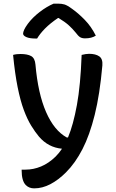

<svg xmlns="http://www.w3.org/2000/svg" viewBox="-20 -836 640 1056"><path d="M93 -539Q131 -539 151.5 -527.5Q172 -516 175 -481Q189 -321 233.5 -219.5Q278 -118 347 -80H354Q383 -149 403 -258.5Q423 -368 429 -534Q453 -540 470 -540Q506 -540 526 -526Q546 -512 543 -476Q529 -317 501 -204.5Q473 -92 433.5 -15.5Q394 61 343 112Q301 154 257 177Q213 200 168 200Q140 200 122 182Q99 159 99 100V97H120Q164 97 206 79.5Q248 62 286 25Q305 6 321 -18Q245 -25 194 -85Q173 -110 151.5 -145Q130 -180 111 -231Q92 -282 77 -356.5Q62 -431 52 -534Q63 -537 72.5 -538Q82 -539 93 -539ZM275 -816H299Q319 -816 334.5 -811.5Q350 -807 377 -787Q411 -763 446.5 -726.5Q482 -690 507 -640Q484 -625 448 -625Q431 -625 420.5 -631.5Q410 -638 396 -657Q379 -678 358 -697Q337 -716 302 -737H299Q255 -707 227.5 -679Q200 -651 184 -624H178Q143 -624 125 -632Q107 -640 107 -651Q107 -659 113 -672.5Q119 -686 133 -705Q158 -739 197.5 -769.5Q237 -800 275 -816Z"/></svg>

Font: Recursive Sn Csl St Med
Style: Regular
Weight: 500
Version: Version 1.079;hotconv 1.0.112;makeotfexe 2.5.65598; ttfautoh